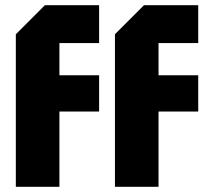

<svg xmlns="http://www.w3.org/2000/svg" viewBox="-20 -720 804 740"><path d="M41 0V-588L153 -700H362V-554H209V-430H362V-290H209V0ZM423 0V-588L535 -700H744V-554H591V-430H744V-290H591V0Z"/></svg>

Font: Tektur SemiCondensed
Style: Bold
Weight: 700
Width: 4
Designer: Adam Jagosz
Foundry: Adam Jagosz
Version: Version 1.005;gftools[0.9.30]